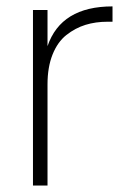

<svg xmlns="http://www.w3.org/2000/svg" viewBox="-20 -574 390 594"><path d="M127 -313V0H82V-543H127V-431.2Q168.9 -554.2 328.1 -554.2V-506.8H313Q275.9 -506.8 244.4 -497.1Q212.9 -487.3 185.5 -465.8Q158.2 -444.3 142.6 -405.3Q127 -366.2 127 -313Z"/></svg>

Font: SVN-Poppins ExtraLight
Style: Regular
Weight: 200
Designer: Ninad Kale (Devanagari), Jonny Pinhorn (Latin)
Foundry: Indian Type Foundry
Version: Version 3.002 2017